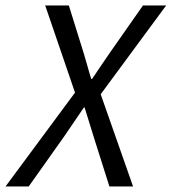

<svg xmlns="http://www.w3.org/2000/svg" viewBox="-56 -676 622 696"><path d="M-36 0 215.9 -340.3 107.8 -656.3H193.5L247.9 -481.6Q254.8 -459.6 260.7 -437.6Q266.6 -415.5 274.9 -389.6H277.6Q295.3 -416.1 311.5 -439.8Q327.8 -463.4 342.7 -485.4L462.3 -656.3H546.4L309 -334.3L426.4 0H340.6L282.3 -184.1Q275 -208.9 266.8 -234.4Q258.6 -259.9 250.7 -286.4H248Q228.8 -258 210.8 -231.5Q192.8 -205.1 175.9 -180.4L48 0Z"/></svg>

Font: Source Sans 3
Style: Italic
Weight: 200
Italic angle: -11°
Designer: Paul D. Hunt
Foundry: Adobe
Version: Version 3.046;hotconv 1.0.118;makeotfexe 2.5.65603